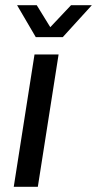

<svg xmlns="http://www.w3.org/2000/svg" viewBox="-20 -720 374 740"><path d="M33 0 113 -510H205.8L125.8 0ZM117.8 -577 45.8 -700H121.6L173.8 -615.2L253.8 -700H334L222 -577Z"/></svg>

Font: MuseoModerno Thin
Style: Italic
Weight: 100
Italic angle: -9°
Designer: Pablo Cosgaya, Héctor Gatti, Marcela Romero, and the Authors of The MuseoModerno Project.
Foundry: Omnibus-Type Team
Version: Version 1.003